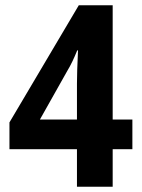

<svg xmlns="http://www.w3.org/2000/svg" viewBox="-20 -711 541 731"><path d="M484 -143H409V0H273V-143H16V-245L280 -691H409V-256H484ZM273 -256V-393Q273 -418 274 -446Q275 -474 276 -494.5Q277 -515 277 -519H274Q265 -497 256 -478Q247 -459 235 -439L132 -256Z"/></svg>

Font: Noto Sans Kannada Condensed
Style: Bold
Weight: 700
Width: 3
Designer: Jelle Bosma - Monotype Design Team
Foundry: Monotype Imaging Inc.
Version: Version 2.005; ttfautohint (v1.8.4.7-5d5b)